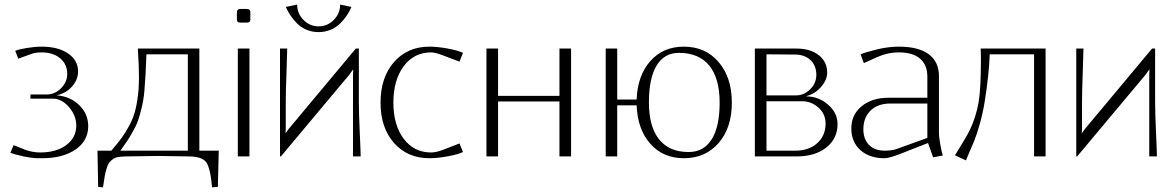

<svg xmlns="http://www.w3.org/2000/svg" viewBox="-20 -677 5086 831"><path d="M162.1 7.8H147Q120.1 7.8 81.5 -0.2Q43 -8.3 24.9 -16.1L39.1 -48.8L88.9 -28.8Q121.6 -17.1 153.8 -17.1Q224.1 -17.1 267.1 -49.3Q310.1 -81.5 310.1 -133.8Q310.1 -176.8 278.6 -213.4Q247.1 -250 209 -250H111.8V-268.1H183.1Q216.8 -268.1 243.9 -294.7Q271 -321.3 271 -356.9Q271 -398.9 240.5 -424.6Q210 -450.2 160.2 -450.2Q134.8 -450.2 116.2 -443.8L59.1 -422.9L45.9 -457Q62 -463.9 97.2 -469.5Q132.3 -475.1 160.2 -475.1Q231.4 -475.1 274.7 -445.6Q317.9 -416 317.9 -368.2Q317.9 -333 293 -304Q268.1 -274.9 228 -265.1V-264.2Q285.6 -258.8 323.7 -221.2Q361.8 -183.6 361.8 -130.9Q361.8 -67.9 307.1 -30Q252.4 7.8 162.1 7.8Z M579.6 -288.1Q581.5 -320.3 581.5 -341.8Q581.5 -386.2 576.7 -466.8H842.8V-24.9H926.8L922.9 131.8L897.9 133.8Q890.6 50.8 872.8 25.6Q855 0.5 797.9 0L664.6 -2L525.9 0Q505.9 0.5 492.7 2.4Q479.5 4.4 469 11.7Q458.5 19 452.6 26.9Q446.8 34.7 441.4 52.2Q436 69.8 433.1 86.4Q430.2 103 425.8 133.8L404.8 131.8L401.9 -24.9H461.9Q492.2 -60.5 507.3 -81.3Q522.5 -102.1 539.8 -134Q557.1 -166 566.2 -202.4Q575.2 -238.8 579.6 -288.1ZM501 -24.9H793V-441.9H613.8Q610.4 -346.2 605 -284.2Q601.6 -245.6 593.5 -211.9Q585.4 -178.2 577.6 -155.8Q569.8 -133.3 554.4 -106.4Q539.1 -79.6 530 -65.9Q521 -52.2 501 -24.9Z M1063.5 -594.2Q1063.5 -585.9 1060.1 -582.5Q1056.6 -579.1 1047.4 -579.1H1021.5Q1012.2 -579.1 1008.8 -582.5Q1005.4 -585.9 1005.4 -594.2V-625Q1005.4 -638.2 1021.5 -638.2H1047.4Q1063.5 -638.2 1063.5 -625ZM1009.3 0V-466.8H1059.6V0Z M1533.2 -466.8V-233.9Q1533.2 -186.5 1537.1 -103Q1541 -19.5 1541 0H1507.8V-235.8V-351.1L1508.8 -376H1507.8L1492.2 -354L1195.8 0H1191.9V-466.8H1223.1Q1223.1 -447.3 1220 -364.3Q1216.8 -281.2 1216.8 -233.9V-119.1L1215.8 -101.1H1216.8L1228 -117.2L1520 -466.8ZM1216.8 -647 1266.1 -657.2Q1266.1 -618.7 1293.5 -590.8Q1320.8 -563 1358.9 -563Q1397 -563 1424.6 -590.8Q1452.1 -618.7 1452.1 -657.2L1501 -647Q1493.2 -628.4 1481.9 -611.3Q1470.7 -594.2 1453.6 -576.7Q1436.5 -559.1 1411.9 -548.6Q1387.2 -538.1 1358.9 -538.1Q1330.1 -538.1 1305.7 -548.6Q1281.2 -559.1 1264.2 -577.1Q1247.1 -595.2 1236.1 -611.8Q1225.1 -628.4 1216.8 -647Z M1983.9 -448.2 1968.8 -410.2 1895.5 -438Q1862.8 -450.2 1845.7 -450.2Q1772 -450.2 1727.3 -390.4Q1682.6 -330.6 1682.6 -232.9Q1682.6 -135.7 1727.3 -76.4Q1772 -17.1 1845.7 -17.1Q1866.7 -17.1 1895.5 -27.8L1968.8 -56.2L1983.9 -19Q1963.4 -8.8 1918.5 -0.5Q1873.5 7.8 1838.9 7.8Q1743.7 7.8 1685.3 -58.3Q1627 -124.5 1627 -232.9Q1627 -341.8 1685.3 -408.4Q1743.7 -475.1 1838.9 -475.1Q1873.5 -475.1 1918.5 -466.8Q1963.4 -458.5 1983.9 -448.2Z M2085.4 -466.8H2135.7V-262.2H2401.4V-466.8H2451.7V0H2401.4V-237.8H2135.7V0H2085.4Z M2601.6 -466.8H2651.4V-246.1H2735.4Q2739.3 -350.1 2794.7 -412.6Q2850.1 -475.1 2939.5 -475.1Q3033.2 -475.1 3090.3 -408.4Q3147.5 -341.8 3147.5 -232.9Q3147.5 -124 3090.3 -58.1Q3033.2 7.8 2939.5 7.8Q2850.1 7.8 2794.7 -54.7Q2739.3 -117.2 2735.4 -221.2H2651.4V0H2601.6ZM2960.4 -19Q3025.9 -19 3060.3 -74Q3094.7 -128.9 3094.7 -232.9Q3094.7 -337.9 3049.8 -393.1Q3004.9 -448.2 2918.5 -448.2Q2855 -448.2 2821.8 -393.3Q2788.6 -338.4 2788.6 -233.9Q2788.6 -128.9 2832.5 -74Q2876.5 -19 2960.4 -19Z M3427.2 -466.8Q3487.3 -466.8 3523.7 -438.2Q3560.1 -409.7 3560.1 -362.8Q3560.1 -331.1 3533.7 -300.8Q3507.3 -270.5 3470.2 -261.2V-259.8Q3522.9 -259.8 3564 -224.1Q3605 -188.5 3605 -140.1Q3605 -77.1 3556.4 -38.6Q3507.8 0 3428.2 0H3247.1V-466.8ZM3420.4 -440.9 3297.4 -441.9V-264.2H3426.3Q3460 -264.2 3486.6 -290.5Q3513.2 -316.9 3513.2 -353Q3513.2 -393.1 3487.8 -417Q3462.4 -440.9 3420.4 -440.9ZM3297.4 -238.8V-24.9H3422.4Q3481 -24.9 3517.1 -57.4Q3553.2 -89.8 3553.2 -142.1Q3553.2 -183.6 3522.5 -211.2Q3491.7 -238.8 3452.1 -238.8Z M3870.6 -475.1Q3955.1 -475.1 3999.5 -442.4Q4043.9 -409.7 4043.9 -347.2V-104Q4043.9 -82 4050.3 -48.6Q4056.6 -15.1 4060.5 -3.9L4018.6 3.9L3996.6 -58.1L3877 -11.2Q3828.1 7.8 3807.6 7.8Q3743.2 7.8 3703.9 -27.3Q3664.6 -62.5 3664.6 -121.1Q3664.6 -180.7 3709.5 -217.3Q3754.4 -253.9 3824.7 -253.9H3993.7V-345.2Q3993.7 -396 3962.2 -423.1Q3930.7 -450.2 3870.6 -450.2Q3821.3 -450.2 3774.9 -429.2L3718.8 -403.8L3704.6 -441.9Q3726.6 -451.2 3775.4 -463.1Q3824.2 -475.1 3870.6 -475.1ZM3993.7 -229H3834Q3779.3 -229 3748 -198.5Q3716.8 -168 3716.8 -117.2Q3716.8 -75.2 3741 -50Q3765.1 -24.9 3809.6 -24.9Q3840.8 -24.9 3860.8 -32.2L3993.7 -80.1Z M4215.3 -232.9Q4225.6 -292 4225.6 -424.8Q4225.6 -433.6 4225.1 -447.3Q4224.6 -460.9 4224.6 -466.8H4505.4V0H4455.6V-441.9H4263.7Q4260.7 -355 4241.7 -235.8Q4232.9 -183.1 4220 -138.2Q4207 -93.3 4196.8 -67.9Q4186.5 -42.5 4160.6 17.1L4113.3 -4.9Q4161.6 -82 4176.8 -112.8Q4203.6 -168 4215.3 -232.9Z M4979.5 -466.8V-233.9Q4979.5 -186.5 4983.4 -103Q4987.3 -19.5 4987.3 0H4954.1V-235.8V-351.1L4955.1 -376H4954.1L4938.5 -354L4642.1 0H4638.2V-466.8H4669.4Q4669.4 -447.3 4666.3 -364.3Q4663.1 -281.2 4663.1 -233.9V-119.1L4662.1 -101.1H4663.1L4674.3 -117.2L4966.3 -466.8Z"/></svg>

Font: Resagokr
Style: Light
Weight: 300
Designer: gluk
Foundry: gluk
Version: Version 0.95